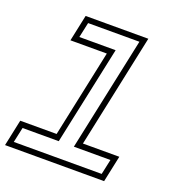

<svg xmlns="http://www.w3.org/2000/svg" viewBox="-162 -859 889 967"><g transform="rotate(20 282.0 -375.0)"><path d="M-27 0 3 -141.5H198L297 -608.5H102L132 -750H468L339 -141.5H534L504 0ZM9 -30H480L497.5 -111H301.5L431 -720.5H156L138.5 -639.5H333L220.5 -111H26.5Z"/></g></svg>

Font: Tourney Expanded Light
Style: Italic
Weight: 300
Width: 7
Italic angle: -12°
Designer: Tyler Finck
Foundry: Etcetera Type Co
Version: Version 1.010; ttfautohint (v1.8.3)